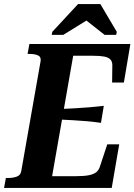

<svg xmlns="http://www.w3.org/2000/svg" viewBox="-42 -927 663 947"><path d="M546 -215 509 0H-22L-13 -49H-4Q22 -49 41 -56Q60 -63 63 -84L158 -624Q162 -646 146 -653.5Q130 -661 103 -661H94L103 -710H601L569 -520H511L512 -602Q513 -622 503 -633Q493 -644 472 -648Q451 -652 417 -652H319L215 -58H332Q371 -58 395 -62.5Q419 -67 432.5 -77.5Q446 -88 452 -109L487 -215ZM250 -389Q292 -391 329 -393Q366 -395 401 -398Q436 -401 470 -405L456 -321Q423 -326 389 -329Q355 -332 318.5 -334Q282 -336 241 -338ZM453 -907H343L216 -770L213 -755H270L419 -847H357L474 -755H531L534 -770Z"/></svg>

Font: Roboto Serif 72pt SemiCondensed SemiBold
Style: Italic
Weight: 600
Width: 4
Italic angle: -10°
Designer: Greg Gazdowicz
Foundry: Commercial Type
Version: Version 1.008